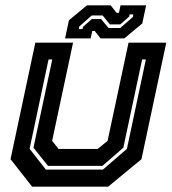

<svg xmlns="http://www.w3.org/2000/svg" viewBox="-20 -700 644 720"><path d="M100.5 0 19.5 -103 112.5 -540H254L175.5 -172L199.5 -141.5H346.5L383.5 -172L462 -540H603.5L510.5 -103L385.5 0ZM152 -64H366L456 -142L527 -477H513L442.5 -146L364 -78H160L105.5 -146L176 -477H162L91 -142ZM224 -556 238.5 -624 306 -680H395L417 -652H426L432 -680H528L513.5 -612L446 -556H357L335 -584H326L320 -556ZM275.5 -591H289.5L291 -599L324 -628.5H359L387 -595H431L478 -636L480 -646H466L464.5 -638L431 -608.5H392L365 -642H324L277.5 -601Z"/></svg>

Font: Tourney Thin
Style: Bold Italic
Weight: 700
Italic angle: -12°
Version: Version 1.015